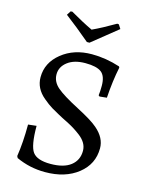

<svg xmlns="http://www.w3.org/2000/svg" viewBox="-125 -917 781 1007"><g transform="rotate(15 265.0 -413.0)"><path d="M219 12C291.7 12 351 -6.2 397 -42.5C443 -78.8 466 -125.7 466 -183C466 -221 448 -255.3 412 -286C390.7 -304.7 352.3 -328.3 297 -357C241.7 -385.7 202.5 -409.8 179.5 -429.5C156.5 -449.2 145 -472.5 145 -499.5C145 -526.5 156.8 -549.2 180.5 -567.5C204.2 -585.8 236.3 -595 277 -595C317.7 -595 346.7 -588.3 364 -575C381.3 -561.7 390 -537.3 390 -502C390 -481.3 389 -464 387 -450L393 -445L432 -449C436 -510.3 443.3 -566.7 454 -618L451 -624C399.7 -640.7 348.7 -649 298 -649C233.3 -649 178.8 -631.2 134.5 -595.5C90.2 -559.8 68 -515.7 68 -463C68 -422.3 85.7 -387.3 121 -358C139 -342.7 155.5 -330.5 170.5 -321.5C185.5 -312.5 199.7 -304.5 213 -297.5C226.3 -290.5 233.5 -286.7 234.5 -286C235.5 -285.3 236.5 -284.8 237.5 -284.5C238.5 -284.2 250 -278.3 272 -267C294 -255.7 316 -241.7 338 -225C368 -202.3 383 -176.3 383 -147C383 -113 370.3 -86.2 345 -66.5C319.7 -46.8 283 -37 235 -37C187 -37 154.8 -48 138.5 -70C122.2 -92 114 -139 114 -211L69 -206C69 -141.3 65 -83.3 57 -32L62 -22C86.7 -10.7 112 -2.2 138 3.5C164 9.2 191 12 219 12ZM393 -837 384 -838C337.3 -810.7 296.7 -789 262 -773C225.3 -790.3 184.7 -812 140 -838L131 -837L117 -815C160.3 -782.3 206.3 -745.3 255 -704H269L407 -815Z"/></g></svg>

Font: Alegreya SC
Style: Regular
Weight: 400
Designer: Juan Pablo del Peral
Foundry: Juan Pablo del Peral
Version: Version 1.003